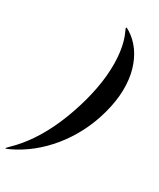

<svg xmlns="http://www.w3.org/2000/svg" viewBox="-295 -788 806 971"><g transform="rotate(30 108.0 -302.5)"><path d="M262.5 -299Q243 -227.5 210.8 -165.2Q178.5 -103 136.2 -51.2Q94 0.5 43.8 40.5Q-6.5 80.5 -62 106.5Q-72 111 -78 113.5Q-84 116 -85 114.5Q-85.5 113.5 -82.8 110Q-80 106.5 -68.5 95Q-22.5 51 17.5 -8.8Q57.5 -68.5 89.2 -141.5Q121 -214.5 144.5 -299Q168 -385 174.8 -460.5Q181.5 -536 173.2 -597Q165 -658 144.5 -700.5Q139 -712 138.2 -715.5Q137.5 -719 138.5 -720Q141 -722 157 -712Q197 -687 225.8 -647Q254.5 -607 269.8 -553.8Q285 -500.5 283.8 -436.5Q282.5 -372.5 262.5 -299Z"/></g></svg>

Font: Fraunces 120pt
Style: Bold Italic
Weight: 700
Italic angle: -16°
Version: Version 1.000;[b76b70a41]